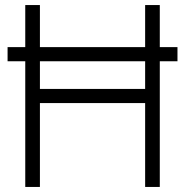

<svg xmlns="http://www.w3.org/2000/svg" viewBox="-20 -740 732 760"><path d="M80 0V-497.5H10V-553.5H80V-720H138V-553.5H554.5V-720H612.5V-553.5H682.5V-497.5H612.5V0H554.5V-332H138V0ZM138 -388H554.5V-497.5H138Z"/></svg>

Font: Vela Sans Light
Style: Regular
Weight: 300
Designer: Principal design: Mikhail Sharanda - project Manrope.
Design modification: Ravid Balaliev
Foundry: Mikhail Sharanda
Version: Version 1.001